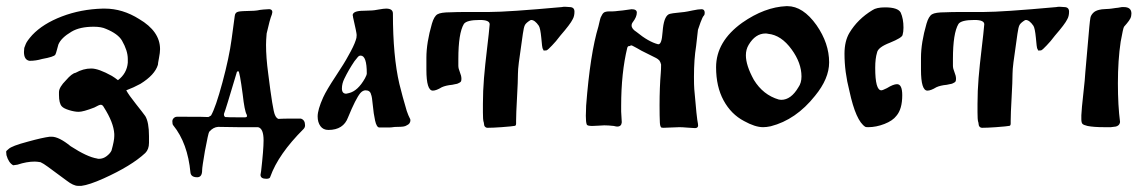

<svg xmlns="http://www.w3.org/2000/svg" viewBox="-73 -414 3738 625"><path d="M-52 91Q-52 88 -52.5 85Q-53 82 -53 80Q-53 77 -45 71Q-35 61 18 47Q65 34 89 31H95Q119 31 157 62Q211 97 243 102Q245 103 249 103Q263 103 274.5 94Q286 85 290 76Q299 44 299 29V22Q297 -15 265 -65Q261 -73 255 -73Q250 -73 234 -64Q198 -50 183 -50Q170 -50 152 -55.5Q134 -61 128 -68Q119 -78 119 -105V-114Q119 -130 142 -153Q161 -175 173 -177Q198 -191 224 -191Q248 -191 291 -167Q301 -161 311 -153Q340 -175 343 -210Q343 -210 343 -222Q343 -249 324 -282Q311 -304 272 -320Q257 -327 232 -327Q187 -327 160 -311Q126 -291 117 -269Q116 -266 112.5 -252.5Q109 -239 107 -236Q103 -229 64 -222Q44 -216 23 -216Q5 -219 5 -245Q5 -247 5.5 -251.5Q6 -256 6 -258Q6 -258 11 -271Q15 -281 32 -300Q67 -337 128.5 -360.5Q190 -384 261 -386H268Q326 -386 380 -352Q448 -312 448 -254Q448 -243 444.5 -225Q441 -207 441 -203Q431 -170 384 -141Q362 -129 338 -120Q346 -105 369.5 -75.5Q393 -46 400 -36Q412 -16 412 29V51Q412 72 400 84Q355 126 264 167Q217 188 192 191H181Q166 191 144 174Q143 173 83 129Q68 118 59 114Q47 112 40 112Q14 112 -16 122L-30 124Q-45 116 -52 91Z M785 43Q785 4 767 0Q767 0 702 0Q702 0 637 -1Q621 0 608 15Q605 19 594 78Q585 130 585 140Q585 163 569 163Q549 163 547 148Q538 52 491 -6Q488 -9 488 -19Q488 -25 492.5 -29.5Q497 -34 504 -34Q604 -34 605 -33Q606 -33 614 -38Q629 -64 651 -145.5Q673 -227 681 -287L691 -361Q692 -374 703 -376Q708 -378 754 -379L764 -380Q773 -382 784.5 -383Q796 -384 801 -384H805Q817 -382 812 -367Q805 -350 795 -305Q793 -283 793 -268Q793 -227 800 -175Q815 -54 822 -40Q826 -30 833 -27Q848 -28 880 -28H906Q920 -24 920 -6Q920 1 915 6Q833 88 807 161Q806 168 794 168Q775 168 775 155Q775 153 777 143Q785 73 785 43ZM660 -33Q661 -32 723 -32Q731 -32 731 -36Q731 -39 730 -41Q723 -53 717 -107Q707 -182 703 -182H702Q698 -182 697 -176Q661 -55 657 -46Q656 -44 656 -41Q656 -36 660 -33Z M1138 -380Q1143 -380 1159.5 -383Q1176 -386 1184 -386Q1206 -386 1206 -370Q1206 -231 1227 -141Q1237 -100 1251 -53Q1257 -36 1260 -31Q1263 -26 1263 -23Q1263 -11 1251 -6Q1247 -3 1239.5 -2Q1232 -1 1221.5 -1Q1211 -1 1206 0Q1201 1 1191 1H1162Q1153 1 1148 -21.5Q1143 -44 1140.5 -72Q1138 -100 1135 -106Q1132 -120 1117 -120Q1108 -120 1100 -111Q1085 -93 1060 -32Q1045 9 996 9Q979 9 970 -3.5Q961 -16 961 -35Q961 -57 979 -97Q990 -121 1019.5 -165.5Q1049 -210 1060 -231Q1079 -264 1085 -283Q1088 -290 1088 -300Q1088 -307 1076 -359Q1076 -360 1076 -362L1075 -364Q1075 -379 1111 -379Q1115 -379 1125 -379.5Q1135 -380 1138 -380ZM1121 -175Q1121 -233 1101 -233Q1097 -233 1094.5 -231Q1092 -229 1087.5 -223Q1083 -217 1081 -215Q1062 -187 1048 -158Q1040 -142 1040 -126Q1040 -109 1054 -109Q1055 -109 1063 -111Q1092 -118 1115 -159Q1121 -170 1121 -175Z M1336 -119Q1315 -119 1315 -187Q1315 -187 1315 -195Q1315 -195 1315 -226Q1315 -275 1333 -337Q1340 -361 1351 -367.5Q1362 -374 1394 -374Q1411 -375 1453 -375H1520Q1580 -375 1756 -391Q1760 -392 1766 -392Q1769 -392 1774 -391.5Q1779 -391 1781 -391Q1797 -391 1797 -376Q1797 -361 1791 -351Q1784 -336 1751 -298Q1736 -278 1724 -266Q1711 -252 1706 -250Q1696 -249 1696 -250Q1696 -252 1693 -257Q1692 -258 1689 -291Q1686 -322 1681 -330Q1668 -349 1656 -349Q1655 -349 1653 -348Q1640 -340 1636 -333Q1632 -326 1629 -304Q1627 -287 1616 -211Q1613 -187 1613 -174Q1613 -150 1610 -96.5Q1607 -43 1607 -21Q1607 -19 1607 -16Q1607 -13 1607 -11.5Q1607 -10 1606.5 -8Q1606 -6 1604.5 -5Q1603 -4 1600 -4Q1598 -3 1559 0Q1531 2 1514 2Q1510 2 1507.5 0Q1505 -2 1504 -4Q1503 -6 1502.5 -11Q1502 -16 1501 -18Q1499 -25 1499 -48V-76Q1499 -118 1502.5 -160Q1506 -202 1512.5 -256Q1519 -310 1521 -335Q1521 -349 1489 -349Q1446 -349 1437 -336Q1419 -306 1419 -222V-200Q1419 -191 1424 -179Q1429 -167 1429 -158Q1429 -153 1428 -150Q1427 -147 1423 -145Q1419 -143 1417 -142Q1415 -141 1408.5 -140Q1402 -139 1399 -138Q1378 -136 1365 -130Q1347 -119 1336 -119Z M1911 -377H1922Q1928 -377 1939 -378.5Q1950 -380 1954 -380Q1982 -384 1983 -384Q2000 -384 2000 -373Q2000 -359 1987 -342Q1983 -337 1983 -331Q1983 -320 1999 -310Q2038 -278 2069 -270H2070Q2074 -270 2076.5 -274Q2079 -278 2080.5 -284.5Q2082 -291 2082.5 -297.5Q2083 -304 2084 -311.5Q2085 -319 2085 -322Q2090 -365 2108 -369Q2116 -371 2132 -372.5Q2148 -374 2155 -375Q2163 -376 2181.5 -380Q2200 -384 2211 -384Q2221 -384 2221 -372Q2221 -366 2218 -363Q2214 -359 2207.5 -341.5Q2201 -324 2199 -317Q2199 -316 2193 -264Q2186 -221 2186 -164Q2186 -137 2187 -124Q2195 -28 2199 -11Q2202 3 2189 3Q2183 3 2165.5 1.5Q2148 0 2139 0Q2128 0 2112 1Q2096 2 2087 2Q2083 2 2081 1.5Q2079 1 2078 -1Q2077 -3 2076.5 -4.5Q2076 -6 2075.5 -9.5Q2075 -13 2075 -15Q2074 -35 2074 -71Q2074 -129 2078 -177Q2079 -188 2079 -204Q2078 -208 2076.5 -211.5Q2075 -215 2073.5 -217Q2072 -219 2068.5 -221.5Q2065 -224 2063 -225Q2061 -226 2056 -228.5Q2051 -231 2049 -232L2015 -249L2001 -257Q1999 -258 1994.5 -260.5Q1990 -263 1986 -265Q1982 -267 1980 -266Q1978 -264 1975.5 -264Q1973 -264 1972 -263.5Q1971 -263 1969 -259Q1949 -177 1949 -69V-51L1951 -16Q1950 -2 1936 -2Q1933 -2 1925 -4Q1907 -6 1894 -6Q1891 -6 1876.5 -5Q1862 -4 1855 -4Q1838 -4 1837 -9Q1834 -16 1834 -37Q1834 -41 1834.5 -52Q1835 -63 1835 -70Q1848 -239 1875 -328Q1876 -332 1878.5 -343Q1881 -354 1882.5 -357.5Q1884 -361 1887.5 -367Q1891 -373 1896.5 -375Q1902 -377 1911 -377Z M2258 -195Q2258 -279 2343 -340Q2416 -391 2487 -394Q2487 -394 2490 -394Q2541 -394 2585 -332Q2626 -273 2626 -211Q2626 -158 2580 -102Q2518 -24 2436 -3Q2422 0 2411 0Q2385 0 2349 -20Q2307 -42 2282.5 -87Q2258 -132 2258 -195ZM2427 -304Q2424 -305 2419 -305Q2386 -305 2364 -268Q2355 -253 2355 -234Q2355 -201 2381 -154Q2411 -105 2462 -90Q2464 -90 2466 -89.5Q2468 -89 2470 -89Q2502 -89 2526 -130Q2536 -144 2536 -165Q2536 -209 2504 -253Q2470 -300 2427 -304Z M2847 -140Q2864 -140 2864 -104Q2864 -59 2845 -37Q2833 -21 2806 -10.5Q2779 0 2753 0Q2747 0 2744 -1Q2713 -20 2692 -118Q2676 -180 2676 -239Q2676 -280 2692 -307Q2719 -352 2767 -381Q2780 -390 2808 -390Q2850 -390 2859 -373Q2868 -353 2868 -324Q2868 -310 2865 -300Q2863 -291 2824 -275Q2785 -260 2782 -243Q2776 -224 2776 -193Q2776 -120 2796 -120Q2800 -120 2814 -127Q2835 -140 2847 -140Z M2946 -119Q2925 -119 2925 -187Q2925 -187 2925 -195Q2925 -195 2925 -226Q2925 -275 2943 -337Q2950 -361 2961 -367.5Q2972 -374 3004 -374Q3021 -375 3063 -375H3130Q3190 -375 3366 -391Q3370 -392 3376 -392Q3379 -392 3384 -391.5Q3389 -391 3391 -391Q3407 -391 3407 -376Q3407 -361 3401 -351Q3394 -336 3361 -298Q3346 -278 3334 -266Q3321 -252 3316 -250Q3306 -249 3306 -250Q3306 -252 3303 -257Q3302 -258 3299 -291Q3296 -322 3291 -330Q3278 -349 3266 -349Q3265 -349 3263 -348Q3250 -340 3246 -333Q3242 -326 3239 -304Q3237 -287 3226 -211Q3223 -187 3223 -174Q3223 -150 3220 -96.5Q3217 -43 3217 -21Q3217 -19 3217 -16Q3217 -13 3217 -11.5Q3217 -10 3216.5 -8Q3216 -6 3214.5 -5Q3213 -4 3210 -4Q3208 -3 3169 0Q3141 2 3124 2Q3120 2 3117.5 0Q3115 -2 3114 -4Q3113 -6 3112.5 -11Q3112 -16 3111 -18Q3109 -25 3109 -48V-76Q3109 -118 3112.5 -160Q3116 -202 3122.5 -256Q3129 -310 3131 -335Q3131 -349 3099 -349Q3056 -349 3047 -336Q3029 -306 3029 -222V-200Q3029 -191 3034 -179Q3039 -167 3039 -158Q3039 -153 3038 -150Q3037 -147 3033 -145Q3029 -143 3027 -142Q3025 -141 3018.5 -140Q3012 -139 3009 -138Q2988 -136 2975 -130Q2957 -119 2946 -119Z M3467 -4Q3454 -7 3450.5 -11Q3447 -15 3447 -26V-39Q3448 -61 3453.5 -109.5Q3459 -158 3460 -179Q3460 -182 3473 -327Q3475 -348 3476.5 -356Q3478 -364 3485 -371.5Q3492 -379 3505 -382Q3512 -384 3525.5 -384.5Q3539 -385 3545 -386Q3557 -388 3559 -388Q3563 -388 3579 -391H3585Q3610 -391 3610 -370Q3610 -361 3606.5 -354Q3603 -347 3595 -337.5Q3587 -328 3586 -327Q3583 -323 3575 -278Q3566 -218 3566 -143Q3566 -70 3573 -17Q3572 -10 3568 -6.5Q3564 -3 3559 -2Q3554 -1 3543 0H3521Q3487 0 3467 -4Z"/></svg>

Font: Fedorovsk Unicode
Style: Medium
Weight: 500
Designer: Aleksandr Andreev and Nikita Simmons
Version: Version 3.2